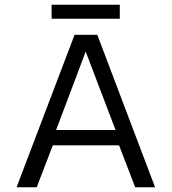

<svg xmlns="http://www.w3.org/2000/svg" viewBox="-20 -791 725 811"><path d="M486 -771H198V-712H486ZM203 -177H483L551 0H635L391 -644H295L50 0H135ZM342 -573 468 -242H217Z"/></svg>

Font: Kanit Light
Style: Regular
Weight: 300
Designer: Katatrad Team
Foundry: CadsonDemak
Version: Version 1.000;PS 001.000;hotconv 1.0.88;makeotf.lib2.5.64775